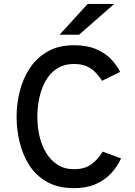

<svg xmlns="http://www.w3.org/2000/svg" viewBox="-20 -941 684 972"><path d="M355 11.5Q275 11.5 219.2 -19.5Q163.5 -50.5 129.5 -102.8Q95.5 -155 79.8 -219.5Q64 -284 64 -350Q64 -414.5 80 -478.8Q96 -543 130.8 -595.8Q165.5 -648.5 221 -680.2Q276.5 -712 355 -712Q420.5 -712 466.5 -692.2Q512.5 -672.5 542.2 -641.5Q572 -610.5 588 -577L497 -532Q480.5 -557 461.5 -576.2Q442.5 -595.5 417 -606.2Q391.5 -617 355 -617Q303 -617 267 -592.8Q231 -568.5 209.5 -529Q188 -489.5 178.5 -442.5Q169 -395.5 169 -350Q169 -301 179.5 -253.8Q190 -206.5 213 -168.2Q236 -130 271 -107.2Q306 -84.5 355 -84.5Q409 -84.5 442.5 -109.2Q476 -134 500 -173.5L593 -139Q573.5 -96.5 541.5 -62.5Q509.5 -28.5 463.5 -8.5Q417.5 11.5 355 11.5ZM281.5 -765 423.5 -921H558L380 -765Z"/></svg>

Font: Overpass Medium
Style: Regular
Weight: 500
Designer: Delve Withrington, Dave Bailey, Thomas Jockin
Foundry: Delve Fonts LLC
Version: Version 4.000